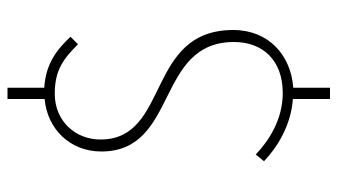

<svg xmlns="http://www.w3.org/2000/svg" viewBox="-214 -576 900 512"><g transform="rotate(-90 236.0 -320.0)"><path d="M412 -148C412 -382 120 -316 120 -502C120 -570 170 -624 242 -624C306 -624 336 -600 374 -562L394 -582C360 -618 323 -648 258 -652V-750H228V-651C148 -644 88 -583 88 -500C88 -294 380 -356 380 -146C380 -70 332 -16 244 -16C172 -16 116 -54 80 -88L62 -66C99 -31 157 6 228 11V110H258V12C344 6 412 -53 412 -148Z"/></g></svg>

Font: Assistant ExtraLight
Style: Regular
Weight: 275
Designer: Hebrew By Ben Nathan, Latin by Paul Hunt
Version: Version 2.001;PS 002.001;hotconv 1.0.88;makeotf.lib2.5.64775